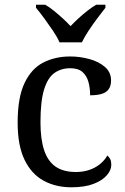

<svg xmlns="http://www.w3.org/2000/svg" viewBox="-20 -786 532 816"><path d="M283 10Q217 10 165.5 -18Q114 -46 84.5 -106.5Q55 -167 55 -265Q55 -372 84.5 -433.5Q114 -495 164.5 -520.5Q215 -546 278 -546Q320 -546 360 -535Q400 -524 426 -501.5Q452 -479 452 -444Q452 -421 442 -407Q432 -393 412.5 -387Q393 -381 363 -381Q363 -413 355.5 -439Q348 -465 330 -480.5Q312 -496 278 -496Q240 -496 211.5 -476Q183 -456 167.5 -406Q152 -356 152 -266Q152 -195 167.5 -148Q183 -101 216 -78Q249 -55 303 -55Q334 -55 360 -64Q386 -73 405.5 -89Q425 -105 436 -125Q444 -119 448.5 -109.5Q453 -100 453 -86Q453 -63 434 -41Q415 -19 377.5 -4.5Q340 10 283 10ZM233 -606Q223 -629 205 -655.5Q187 -682 168 -708Q149 -734 133 -753V-766H172Q191 -755 210 -739.5Q229 -724 247 -707.5Q265 -691 280 -675Q295 -691 313 -707.5Q331 -724 350.5 -739.5Q370 -755 389 -766H428V-753Q413 -734 393.5 -708Q374 -682 356.5 -655.5Q339 -629 328 -606Z"/></svg>

Font: Noto Serif Thai
Style: Regular
Weight: 400
Designer: Monotype Design Team
Foundry: Monotype Imaging Inc.
Version: Version 2.001